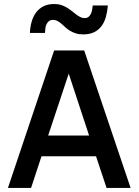

<svg xmlns="http://www.w3.org/2000/svg" viewBox="-20 -924 681 944"><path d="M19 0 246.1 -675.8H394L622.1 0H503.9L452.1 -155.8H184.1L132.8 0ZM216.8 -257.8H418L317.9 -562ZM127 -762.2Q128.4 -792.5 136 -818.6Q143.6 -844.7 158.2 -863.8Q172.9 -882.8 194.8 -893.6Q216.8 -904.3 247.1 -904.3Q266.1 -904.3 281.5 -899.2Q296.9 -894 309.6 -886.2Q322.3 -878.4 333.3 -869.6Q344.2 -860.8 354.5 -853Q364.7 -845.2 374.8 -840.1Q384.8 -835 396 -835Q407.7 -835 415 -840.8Q422.4 -846.7 426.8 -856Q431.2 -865.2 433.1 -876Q435.1 -886.7 436 -897H510.3Q507.8 -866.7 500.5 -840.6Q493.2 -814.5 478.8 -795.4Q464.4 -776.4 442.4 -765.6Q420.4 -754.9 389.2 -754.9Q367.7 -754.9 351.6 -760.3Q335.4 -765.6 323 -773.4Q310.5 -781.2 300.8 -790.5Q291 -799.8 281.7 -807.6Q272.5 -815.4 262.7 -820.8Q252.9 -826.2 241.2 -826.2Q228.5 -826.2 220.9 -820.3Q213.4 -814.5 209 -805.4Q204.6 -796.4 203.1 -784.9Q201.7 -773.4 201.2 -762.2Z"/></svg>

Font: Clear Sans Medium
Style: Regular
Weight: 500
Foundry: Intel Corporation
Version: Version 1.00